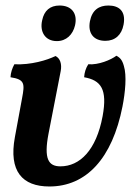

<svg xmlns="http://www.w3.org/2000/svg" viewBox="-20 -671 485 696"><path d="M186 -522C220 -522 244 -545 252 -579C262 -623 239 -651 196 -651C161 -651 140 -632 133 -598C123 -557 143 -522 186 -522ZM362 -523C397 -523 421 -544 428 -582C437 -631 411 -651 373 -651C339 -651 314 -635 306 -594C298 -552 318 -523 362 -523ZM159 5C293 5 387 -97 424 -285C434 -336 440 -397 429 -432C423 -454 415 -462 402 -469C382 -454 337 -435 300 -438C291 -424 286 -408 285 -391C346 -380 370 -348 352 -250C329 -126 269 -68 199 -68C156 -68 138 -94 156 -187L200 -413C205 -439 198 -460 181 -468C152 -453 91 -435 32 -438C24 -423 19 -408 18 -391C70 -383 70 -368 60 -315L34 -174C11 -50 61 5 159 5Z"/></svg>

Font: Vollkorn Semibold
Style: Italic
Weight: 600
Italic angle: -11°
Designer: Friedrich Althausen
Foundry: Friedrich Althausen
Version: Version 4.015;PS 004.015;hotconv 1.0.88;makeotf.lib2.5.64775